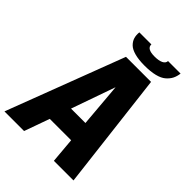

<svg xmlns="http://www.w3.org/2000/svg" viewBox="-300 -1078 1206 1206"><g transform="rotate(45 303.0 -475.0)"><path d="M383.8 -825.2Q331.1 -825.2 295.2 -835Q259.3 -844.7 241.2 -862.5Q223.1 -880.4 216.6 -901.6Q210 -922.9 212.9 -950.2H319.8Q318.8 -930.2 335.7 -920.2Q352.5 -910.2 388.2 -910.2Q424.8 -910.2 446 -920.4Q467.3 -930.7 467.8 -950.2H579.1Q575.7 -922.4 565.2 -901.6Q554.7 -880.9 533.7 -862.5Q512.7 -844.2 474.9 -834.7Q437 -825.2 383.8 -825.2ZM262.2 -782.2H484.9L578.1 0H403.8L389.2 -168H199.2L139.2 0H-35.2ZM351.1 -601.1 248 -308.1H376Z"/></g></svg>

Font: Cooper Hewitt
Style: Bold Italic
Weight: 712
Designer: Village Type and Design LLC
Foundry: Cooper Hewitt Smithsonian Design Museum
Version: 1.000